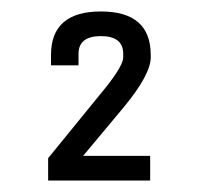

<svg xmlns="http://www.w3.org/2000/svg" viewBox="-20 -680 345 335"><path d="M64 -365V-404L165 -528Q195 -566 195 -580V-586Q195 -617 156 -617Q117 -617 117 -586V-566H69V-584Q69 -660 156 -660Q243 -660 243 -584V-580Q243 -550 196 -493L125 -408H242V-365Z"/></svg>

Font: Unica One
Style: Regular
Weight: 400
Designer: Eduardo Rodriguez Tunni
Foundry: Eduardo Rodriguez Tunni
Version: Version 1.001